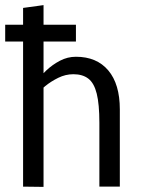

<svg xmlns="http://www.w3.org/2000/svg" viewBox="-22 -730 557 751"><path d="M366.7 -250Q366.7 -322.3 356.4 -363.6Q346.2 -404.8 323.8 -422.2Q301.3 -439.7 265 -439.7L275 -508Q356.5 -508 401.6 -454.5Q446.7 -401 446.7 -302V-250ZM148.3 1 68.3 0V-699L148.3 -710ZM366.7 0V-250H446.7V0ZM106.7 -346.7 80 -355Q80 -355 89.5 -370.5Q99 -386 116.8 -408.8Q134.5 -431.5 158.8 -454.2Q183 -477 212.5 -492.5Q242 -508 275 -508L265 -439.7Q234.5 -439.7 206 -425.7Q177.5 -411.7 154.9 -393.2Q132.3 -374.7 119.5 -360.7Q106.7 -346.7 106.7 -346.7ZM-1.7 -567.5V-633.3H275V-567.5Z"/></svg>

Font: Epunda Slab Light
Style: Regular
Weight: 300
Designer: Simon Atzbach
Foundry: typofactur
Version: Version 1.102